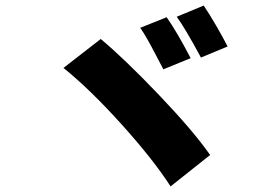

<svg xmlns="http://www.w3.org/2000/svg" viewBox="-20 -726 996 690"><path d="M578.8 -664.1Q615.8 -611.9 665.1 -517L567.1 -476.9Q563.9 -482.6 544.2 -520.6Q524.5 -558.6 510.3 -583.6Q496.1 -608.7 484 -626.1ZM712 -706Q730.8 -678.6 756.9 -633.7Q783 -588.8 797.9 -558.9L702.1 -519.2Q644.5 -626.1 615.1 -665.8ZM342 -585.9Q427.2 -514.9 551.5 -384.6Q675.8 -254.3 735.1 -169L593 -56.1Q530.9 -152.7 417.4 -278.6Q304 -404.5 208.1 -481.9Z"/></svg>

Font: Karasuma Gothic
Style: Black
Weight: 900
Designer: Rasmus Andersson / Ryoko Nishizuka
Foundry: Genbu
Version: Version 1.00